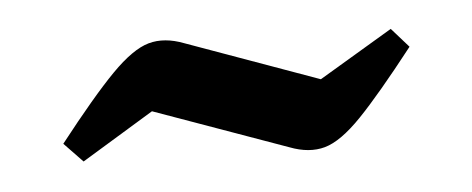

<svg xmlns="http://www.w3.org/2000/svg" viewBox="-28 -415 632 257"><g transform="rotate(-5 288.5 -287.0)"><path d="M77 -217 52 -243Q99 -303 127.5 -332Q156 -361 177.5 -367Q199 -373 225 -363L403 -299L502 -358L525 -332Q478 -272 450 -243Q422 -214 400.5 -208Q379 -202 353 -212L174 -276Z"/></g></svg>

Font: Piazzolla Thin ExtraBold
Style: Regular
Weight: 800
Version: Version 2.005